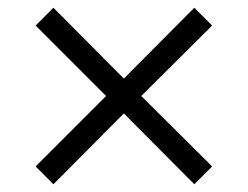

<svg xmlns="http://www.w3.org/2000/svg" viewBox="-20 -499 640 496"><path d="M254 -251 72 -433 118 -479 300 -296 482 -479 528 -433 345 -251 528 -69 482 -23 300 -206 118 -23 72 -69Z"/></svg>

Font: Justus
Style: Oldstyle
Weight: 500
Version: Version 001.000